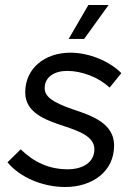

<svg xmlns="http://www.w3.org/2000/svg" viewBox="-20 -740 539 769"><path d="M241 9C350 9 437 -53 437 -157C437 -245 351 -276 272 -302C188 -331 159 -354 159 -387C159 -431 197 -456 249 -456C307 -456 375 -431 419 -389L466 -447C418 -496 335 -529 262 -529C160 -529 81 -467 81 -370C81 -289 160 -260 236 -235C300 -214 358 -192 358 -142C358 -90 312 -62 251 -62C177 -62 116 -90 63 -142L10 -90C60 -29 152 9 241 9ZM317 -584 415 -720H334L255 -584Z"/></svg>

Font: Fixel Display 20240404
Style: Italic
Weight: 400
Italic angle: -10°
Designer: AlfaBravo + MacPaw
Foundry: Kyrylo Tkachov, Marchela Mozhyna, Serhii Makarenko, Maria Weinstein, Zakhar Kryvoshyya
Version: Version 1.211;Glyphs 3.2 (3225)